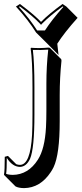

<svg xmlns="http://www.w3.org/2000/svg" viewBox="-61 -672 410 964"><path d="M120.1 -508.8Q81.5 -570.8 19 -639.2L39.1 -651.9Q103 -604 134.3 -572.8Q139.6 -566.9 145 -562Q183.6 -601.6 252.9 -651.9L272 -639.2L328.6 -582.5Q261.2 -507.3 226.6 -452.6L232.9 -396L176.8 -452.6ZM238.8 -194.3V-63.5Q238.8 103 208 167.5Q201.7 180.2 194.3 191.4Q141.6 271.5 59.6 272.5Q31.2 272 16.6 263.7L-40 207L-41 204.1Q-37.1 188 -37.1 115.2L-21 110.8L20.5 152.3Q29.8 155.8 39.1 155.8Q91.8 155.8 100.1 3.9Q102.1 -35.6 102.1 -96.2V-234.9Q102.1 -367.7 92.8 -429.2L95.2 -432.1Q138.2 -428.7 182.1 -433.1Q188 -432.6 189.5 -431.6L246.1 -375Q247.6 -372.1 247.6 -366.2Q238.8 -280.8 238.8 -194.3ZM171.9 -251Q171.9 -339.4 181.2 -422.9Q145.5 -419.9 104 -421.4Q111.8 -356.9 111.8 -234.9V-96.2Q111.8 74.2 89.8 125.5Q71.3 165 39.1 166Q1 165 -26.9 120.6Q-26.9 181.2 -30.3 200.7Q-26.9 202.1 -22 203.4Q-17.1 204.6 -10.3 205.3Q-3.4 206.1 2.9 206.1Q81.1 205.1 129.4 129.4Q164.1 75.2 169.9 -32.7Q171.9 -70.8 171.9 -120.1ZM125.5 -519H164.6Q198.2 -571.3 256.8 -637.2L253.4 -639.6Q189 -591.8 152.3 -555.2L145 -547.4L137.7 -555.2Q102.1 -592.3 38.6 -639.6L34.2 -637.2Q90.3 -574.7 125.5 -519Z"/></svg>

Font: Linux Biolinum Shadow O
Style: Regular
Weight: 400
Designer: Philipp H. Poll
Foundry: Philipp H. Poll
Version: Version 1.0.4